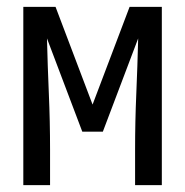

<svg xmlns="http://www.w3.org/2000/svg" viewBox="-20 -540 540 560"><path d="M48 0V-520H142L250 -235L358 -520H452V0H374V-104Q374 -185 377.5 -266Q381 -347 383 -428L280 -156H220L117 -428Q119 -347 122.5 -266Q126 -185 126 -104V0Z"/></svg>

Font: Iosevka Fuck
Style: Regular
Weight: 400
Monospace: yes
Designer: Belleve Invis
Foundry: Belleve Invis
Version: Version 28.0.7; ttfautohint (v1.8.3)